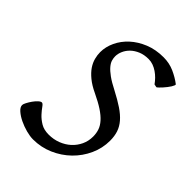

<svg xmlns="http://www.w3.org/2000/svg" viewBox="-192 -719 823 823"><g transform="rotate(45 219.5 -307.5)"><path d="M425.8 -585Q427.7 -583.5 425.8 -578.4Q423.8 -573.2 419.7 -566.4Q415.5 -559.6 409.4 -551.8Q403.3 -543.9 397 -536.9Q390.6 -529.8 385 -524.4Q379.4 -519 376 -517.1L361.8 -520Q353.5 -531.7 343.3 -542.2Q333 -552.7 320.8 -561Q308.6 -569.3 295.2 -574.2Q281.7 -579.1 267.1 -579.1Q240.7 -579.1 220.2 -570.6Q199.7 -562 185.8 -548.6Q171.9 -535.2 164.6 -518.6Q157.2 -502 157.2 -485.8Q157.2 -475.1 160.6 -463.4Q164.1 -451.7 174.8 -439Q185.5 -426.3 205.3 -411.9Q225.1 -397.5 257.8 -380.9Q296.4 -360.8 323.2 -342.8Q350.1 -324.7 366.7 -305.4Q383.3 -286.1 390.6 -264.2Q397.9 -242.2 397.9 -214.8Q397.9 -168.9 378.9 -127.4Q359.9 -85.9 327.4 -54.2Q294.9 -22.5 251.7 -3.7Q208.5 15.1 160.2 15.1Q141.6 15.1 117.9 8.8Q94.2 2.4 73 -7.8Q51.8 -18.1 37.4 -30.8Q22.9 -43.5 22.9 -56.2Q22.9 -62 28.8 -73.2Q34.7 -84.5 42.7 -95.9Q50.8 -107.4 59.8 -115.7Q68.8 -124 75.2 -124Q81.1 -124 89.4 -112.1Q97.7 -100.1 111.1 -85.4Q124.5 -70.8 144.3 -58.8Q164.1 -46.9 192.9 -46.9Q222.7 -46.9 248.3 -56.9Q273.9 -66.9 293 -84.2Q312 -101.6 323 -125Q334 -148.4 334 -175.8Q334 -195.8 328.1 -213.1Q322.3 -230.5 307.6 -246.8Q293 -263.2 268.6 -279.3Q244.1 -295.4 207 -313Q174.8 -328.1 153.8 -345.5Q132.8 -362.8 120.8 -380.6Q108.9 -398.4 104 -417Q99.1 -435.5 99.1 -453.1Q99.1 -485.4 114 -517.1Q128.9 -548.8 156 -573.7Q183.1 -598.6 221.4 -614.3Q259.8 -629.9 307.1 -629.9Q342.3 -629.9 372.3 -616.5Q402.3 -603 425.8 -585Z"/></g></svg>

Font: Gentium
Style: Italic
Weight: 400
Italic angle: -7°
Designer: J. Victor Gaultney
Version: Version 1.02; 2005; OFL release